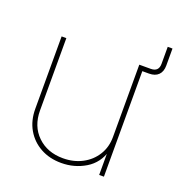

<svg xmlns="http://www.w3.org/2000/svg" viewBox="-119 -745 809 855"><g transform="rotate(20 285.0 -317.0)"><path d="M451.7 -500V-522.5H494.6Q532.2 -522.5 532.2 -560.1V-640.6H554.7V-560.1Q554.7 -531.2 539.1 -515.6Q523.4 -500 494.6 -500ZM262.7 7.8Q207 7.8 164.1 -15.9Q121.1 -39.6 96.7 -81.8Q72.3 -124 72.3 -179.7V-522.5H94.7V-179.7Q94.7 -105.5 141.6 -60.1Q188.5 -14.6 262.7 -14.6Q313.5 -14.6 353.8 -35.9Q394 -57.1 417.2 -94.5Q440.4 -131.8 440.4 -179.7V-522.5H462.9V0H440.4V-117.2H446.3Q428.7 -54.7 377 -23.4Q325.2 7.8 262.7 7.8Z"/></g></svg>

Font: Inter 28pt Thin
Style: Regular
Weight: 250
Designer: Rasmus Andersson
Foundry: rsms
Version: Version 4.001;git-66647c0bb